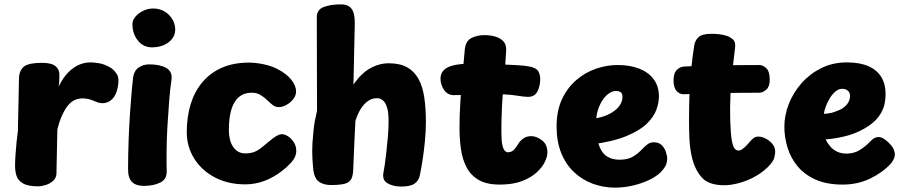

<svg xmlns="http://www.w3.org/2000/svg" viewBox="-20 -841 4138 880"><path d="M67 -481Q68 -519 90 -536Q112 -553 172 -553Q216 -553 234 -538Q252 -523 252 -501Q252 -495 252 -486.5Q252 -478 251.5 -468Q251 -458 249 -444Q272 -494 310 -524.5Q348 -555 396 -555Q410 -555 435 -551Q460 -547 488 -530Q500 -523 514 -503.5Q528 -484 520 -442Q513 -405 494 -386.5Q475 -368 450 -368Q440 -368 431.5 -370.5Q423 -373 414 -377Q403 -382 389.5 -386Q376 -390 358 -390Q313 -390 285 -349Q257 -308 243 -248Q242 -214 241.5 -184.5Q241 -155 240.5 -130.5Q240 -106 239.5 -85.5Q239 -65 239 -50Q239 -25 223 -11.5Q207 2 187.5 7.5Q168 13 156 13Q109 13 86 0Q63 -13 56 -34.5Q49 -56 49 -81Q49 -101 51 -131Q53 -161 56 -191Q59 -221 62 -241Z M590 -486Q595 -518 616 -532Q637 -546 664 -546Q713 -546 742 -529.5Q771 -513 766 -476Q760 -436 755.5 -380.5Q751 -325 747.5 -264.5Q744 -204 743.5 -150Q743 -96 744 -59Q746 -20 715 -4.5Q684 11 640 11Q603 11 585 -7Q567 -25 567 -65Q567 -131 569.5 -198.5Q572 -266 576 -325Q580 -384 584 -426.5Q588 -469 590 -486ZM587 -730Q587 -749 601 -765Q615 -781 636.5 -791.5Q658 -802 681 -802Q725 -802 754 -773Q783 -744 783 -705Q783 -671 753 -647.5Q723 -624 676 -624Q637 -624 612 -655Q587 -686 587 -730Z M1251 -525Q1295 -502 1316 -474.5Q1337 -447 1337 -422Q1337 -403 1324 -386.5Q1311 -370 1292.5 -360Q1274 -350 1257 -350Q1242 -350 1229.5 -360Q1217 -370 1203.5 -383Q1190 -396 1173.5 -406Q1157 -416 1134 -416Q1107 -416 1087.5 -405Q1068 -394 1055 -372.5Q1042 -351 1035.5 -319Q1029 -287 1029 -244Q1029 -222 1033.5 -203Q1038 -184 1047.5 -169.5Q1057 -155 1071 -146.5Q1085 -138 1103 -138Q1128 -138 1145 -144.5Q1162 -151 1178 -164Q1194 -177 1216 -195Q1252 -226 1271 -226Q1285 -226 1300.5 -216Q1316 -206 1327 -188.5Q1338 -171 1338 -149Q1338 -123 1317 -99Q1296 -75 1269 -55Q1231 -26 1189.5 -11Q1148 4 1104 4Q1025 4 964.5 -28Q904 -60 870 -114.5Q836 -169 836 -235Q836 -304 853.5 -362Q871 -420 906.5 -463Q942 -506 995.5 -530Q1049 -554 1121 -554Q1152 -554 1188 -546.5Q1224 -539 1251 -525Z M1432 -762Q1432 -797 1464 -809Q1496 -821 1542 -821Q1577 -821 1592 -800Q1607 -779 1606 -732L1600 -453Q1634 -504 1676 -527.5Q1718 -551 1762 -551Q1813 -551 1846 -532.5Q1879 -514 1898 -479.5Q1917 -445 1924.5 -395Q1932 -345 1932 -282Q1932 -240 1927.5 -193.5Q1923 -147 1916.5 -105.5Q1910 -64 1904 -37Q1900 -15 1881.5 -0.5Q1863 14 1819 14Q1782 14 1756 -1Q1730 -16 1738 -53Q1740 -61 1743.5 -86Q1747 -111 1751 -145.5Q1755 -180 1758 -217Q1761 -254 1761 -287Q1761 -324 1754.5 -346.5Q1748 -369 1736 -380Q1724 -391 1708 -391Q1685 -391 1666.5 -378Q1648 -365 1633.5 -342Q1619 -319 1609 -287L1607 -248Q1605 -207 1603.5 -173.5Q1602 -140 1601 -113.5Q1600 -87 1599 -64Q1598 -36 1590 -20.5Q1582 -5 1560.5 1Q1539 7 1497 7Q1463 7 1442 -8Q1421 -23 1416 -62Q1415 -71 1414 -84.5Q1413 -98 1412 -114Q1411 -130 1411 -148Q1411 -166 1412 -185Q1414 -214 1417.5 -248.5Q1421 -283 1433 -333Z M2110 -611Q2113 -651 2138.5 -665.5Q2164 -680 2201 -680Q2225 -680 2248 -674Q2271 -668 2286 -653Q2301 -638 2300 -611Q2296 -533 2287 -439Q2278 -345 2278 -236Q2278 -199 2282 -179Q2286 -159 2293 -151Q2300 -143 2307 -143Q2325 -143 2336 -155Q2347 -167 2355 -181Q2363 -195 2378 -206Q2393 -217 2415 -217Q2439 -217 2464 -198Q2489 -179 2489 -142Q2489 -124 2477.5 -99.5Q2466 -75 2440 -51Q2414 -27 2372.5 -11Q2331 5 2271 5Q2210 5 2173.5 -16.5Q2137 -38 2118 -75Q2099 -112 2092.5 -158.5Q2086 -205 2086 -255Q2086 -313 2090 -375.5Q2094 -438 2100 -499Q2106 -560 2110 -611ZM2059 -405Q2031 -405 2014.5 -430Q1998 -455 1999 -483Q2000 -506 2015 -520.5Q2030 -535 2060 -542Q2090 -549 2136 -549Q2194 -549 2250 -547Q2306 -545 2348 -542.5Q2390 -540 2407 -536Q2438 -530 2447 -514.5Q2456 -499 2456 -479Q2456 -448 2443.5 -422.5Q2431 -397 2400 -397Q2384 -397 2343 -403.5Q2302 -410 2219 -410Q2178 -410 2153 -409Q2128 -408 2107.5 -406.5Q2087 -405 2059 -405Z M2691 -179 2692 -296Q2736 -301 2767.5 -316Q2799 -331 2816 -352Q2833 -373 2833 -396Q2833 -413 2824.5 -418.5Q2816 -424 2803 -424Q2787 -424 2770.5 -412.5Q2754 -401 2741 -381Q2728 -361 2720 -335Q2712 -309 2712 -279Q2712 -213 2725 -176Q2738 -139 2762 -124Q2786 -109 2819 -109Q2854 -109 2877 -121Q2900 -133 2924 -158Q2935 -170 2947.5 -179.5Q2960 -189 2977 -189Q2999 -189 3012.5 -176Q3026 -163 3032 -145Q3038 -127 3038 -113Q3038 -103 3034.5 -91Q3031 -79 3020 -65Q2999 -38 2962 -19.5Q2925 -1 2882.5 9Q2840 19 2799 19Q2745 19 2696.5 1Q2648 -17 2610.5 -52.5Q2573 -88 2552 -140.5Q2531 -193 2531 -261Q2531 -332 2555 -384.5Q2579 -437 2619.5 -472.5Q2660 -508 2710 -525.5Q2760 -543 2811 -543Q2867 -543 2909.5 -526.5Q2952 -510 2976 -478Q3000 -446 3000 -398Q3000 -371 2988.5 -338.5Q2977 -306 2945 -274.5Q2913 -243 2851.5 -217.5Q2790 -192 2691 -179Z M3162 -633Q3166 -657 3182.5 -671.5Q3199 -686 3242 -686Q3271 -686 3297 -680.5Q3323 -675 3338 -661.5Q3353 -648 3349 -622Q3343 -573 3337 -518.5Q3331 -464 3328 -405.5Q3325 -347 3327 -285Q3329 -224 3334.5 -195.5Q3340 -167 3348 -159Q3356 -151 3365 -151Q3374 -151 3384.5 -159Q3395 -167 3404.5 -177.5Q3414 -188 3420 -195Q3426 -202 3434.5 -208.5Q3443 -215 3456 -215Q3471 -215 3489 -206Q3507 -197 3520 -181.5Q3533 -166 3533 -145Q3533 -138 3529 -119Q3525 -100 3496 -72Q3467 -45 3431.5 -27Q3396 -9 3361.5 -0.5Q3327 8 3300 8Q3229 8 3197.5 -26.5Q3166 -61 3152 -117Q3142 -161 3140 -202Q3138 -243 3138 -288Q3138 -349 3140 -406Q3142 -463 3147.5 -519.5Q3153 -576 3162 -633ZM3115 -409Q3096 -408 3081.5 -423.5Q3067 -439 3067 -473Q3067 -505 3081.5 -520Q3096 -535 3115 -536Q3141 -538 3182.5 -539.5Q3224 -541 3272.5 -541.5Q3321 -542 3370 -542.5Q3419 -543 3460 -543Q3477 -543 3492.5 -528Q3508 -513 3508 -475Q3508 -444 3492 -430Q3476 -416 3460 -416Q3418 -416 3374.5 -415.5Q3331 -415 3287.5 -414.5Q3244 -414 3200.5 -412.5Q3157 -411 3115 -409Z M3842 5Q3769 5 3718 -18Q3667 -41 3635.5 -79Q3604 -117 3589.5 -164.5Q3575 -212 3575 -260Q3575 -313 3595.5 -365Q3616 -417 3654 -460Q3692 -503 3744.5 -529Q3797 -555 3862 -555Q3921 -555 3960.5 -537.5Q4000 -520 4019.5 -487.5Q4039 -455 4039 -410Q4039 -361 4019.5 -325.5Q4000 -290 3963 -265Q3920 -236 3871.5 -221.5Q3823 -207 3764 -202Q3773 -184 3785.5 -169.5Q3798 -155 3816.5 -146Q3835 -137 3860 -137Q3894 -137 3920 -153Q3946 -169 3967 -191Q3980 -205 3989.5 -209Q3999 -213 4006 -213Q4020 -213 4035.5 -202Q4051 -191 4064 -175.5Q4077 -160 4080 -144Q4084 -128 4076.5 -112.5Q4069 -97 4062 -90Q4025 -50 3968 -22.5Q3911 5 3842 5ZM3756 -319Q3779 -321 3791.5 -324Q3804 -327 3825 -336Q3846 -344 3861 -361.5Q3876 -379 3876 -402Q3876 -411 3872 -418Q3868 -425 3860 -429.5Q3852 -434 3840 -434Q3824 -434 3809.5 -422Q3795 -410 3784 -392Q3773 -374 3765.5 -354.5Q3758 -335 3756 -319Z"/></svg>

Font: Playpen Sans ExtraBold
Style: Regular
Weight: 800
Designer: Laura Meseguer, Veronika Burian, José Scaglione
Foundry: TypeTogether
Version: Version 1.001